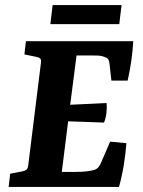

<svg xmlns="http://www.w3.org/2000/svg" viewBox="-20 -735 561 755"><path d="M418 -418 411 -481Q410 -494 406.5 -500.5Q403 -507 391 -511Q379 -516 363.5 -516.5Q348 -517 334 -517H281L256 -323L399 -330Q401 -311 398.5 -290.5Q396 -270 389 -253L248 -258L223 -59H278Q300 -59 319 -61Q338 -63 351 -67Q362 -71 368 -78.5Q374 -86 379 -99L413 -178L477 -172Q474 -131 467 -87.5Q460 -44 448 0H14L20 -52L67 -61Q78 -63 84 -68Q90 -73 91 -85L141 -488Q143 -501 137.5 -505.5Q132 -510 120 -512L76 -521L82 -573H504Q502 -537 496.5 -497.5Q491 -458 482 -418ZM187 -715H458L449 -640H178Z"/></svg>

Font: Rasa
Style: Italic
Weight: 400
Italic angle: -7.10001°
Designer: Anna Giedrys (Yrsa+Rasa design), David Brezina (Yrsa art-direction, Rasa art-direction, design)
Foundry: Rosetta Type Foundry
Version: Version 2.004